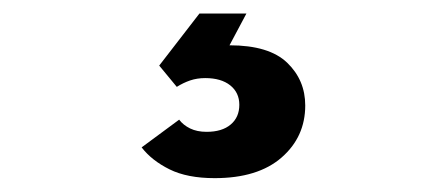

<svg xmlns="http://www.w3.org/2000/svg" viewBox="-20 -20 654 284"><path d="M297.5 243.5Q257 243.5 230.8 230.5Q204.5 217.5 189.5 198L245 157Q251 165 261.2 170Q271.5 175 285.5 175Q308.5 175 321.2 164.2Q334 153.5 334 135Q334 117 320.5 106.2Q307 95.5 283.5 95.5Q271.5 95.5 261.2 99Q251 102.5 241.5 108.5L215.5 77L275 0H344.5L319.5 47Q378 47 404.8 72.8Q431.5 98.5 431.5 136Q431.5 182.5 396.5 213Q361.5 243.5 297.5 243.5Z"/></svg>

Font: Undotted
Style: Bold
Weight: 700
Designer: Delve Withrington, Dave Bailey, Thomas Jockin
Foundry: Delve Fonts LLC
Version: Version 4.000